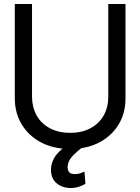

<svg xmlns="http://www.w3.org/2000/svg" viewBox="-20 -739 708 969"><path d="M526.4 -718.8H613.3V-243.2Q613.8 -169.4 579.1 -111.6Q544.4 -53.7 481.7 -20.5Q418.9 12.7 334 12.7Q249.5 12.7 186.8 -20.5Q124 -53.7 89.4 -111.6Q54.7 -169.4 54.7 -243.2V-718.8H141.6V-250Q142.1 -197.3 165 -156.2Q188 -115.2 231.2 -92Q274.4 -68.8 334 -68.4Q394 -68.8 437 -92Q480 -115.2 503.2 -156.2Q526.4 -197.3 526.4 -250ZM336.9 210Q293.9 209.5 265.6 185.8Q237.3 162.1 237.3 117.2Q237.3 90.8 250 64.9Q262.7 39.1 290.8 14.9Q318.8 -9.3 365.2 -30.3L403.3 -1Q371.6 22 346.7 47.9Q321.8 73.7 321.3 105.5Q321.8 121.6 329.6 130.6Q337.4 139.6 358.4 139.6Q374 139.6 386.2 135.3Q398.4 130.9 406.2 127L411.1 188.5Q399.9 195.8 381.1 202.6Q362.3 209.5 336.9 210Z"/></svg>

Font: Inter Display V
Style: Regular
Weight: 400
Designer: Rasmus Andersson
Foundry: rsms
Version: Version 3.015;git-src